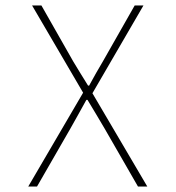

<svg xmlns="http://www.w3.org/2000/svg" viewBox="-20 -680 640 700"><path d="M83 0 283 -342 97 -660H131L247 -456Q261 -433 272.5 -414Q284 -395 301 -368H305Q320 -395 330.5 -414Q341 -433 355 -456L471 -660H503L317 -340L517 0H483L361 -212Q347 -236 332 -261Q317 -286 299 -316H295Q278 -286 264.5 -261Q251 -236 237 -212L115 0Z"/></svg>

Font: Source Code Pro ExtraLight
Style: Regular
Weight: 200
Monospace: yes
Designer: Paul D. Hunt, Teo Tuominen
Foundry: Adobe Systems Incorporated
Version: Version 2.030;PS 1.000;hotconv 16.6.51;makeotf.lib2.5.65220